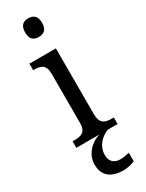

<svg xmlns="http://www.w3.org/2000/svg" viewBox="-257 -793 812 1068"><g transform="rotate(-30 149.0 -259.0)"><path d="M149 -638C180 -638 204 -653 204 -698C204 -743 180 -758 149 -758C118 -758 95 -743 95 -698C95 -653 118 -638 149 -638ZM21 0H170C114 14 62 68 62 130C62 206 109 240 189 240C208 240 241 234 260 224V170C238 175 219 178 202 178C166 178 138 159 138 115C138 52 186 13 224 0H286V-42H274C231 -42 199 -51 199 -114V-536H29V-494H35C76 -494 108 -485 108 -426V-109C108 -50 75 -42 33 -42H21Z"/></g></svg>

Font: Noto Serif Bengali SemiCondensed
Style: Regular
Weight: 400
Width: 4
Designer: Juan Bruce, Universal Thirst, Indian Type Foundry and the Monotype Design Team.
Foundry: Monotype Imaging Inc.
Version: Version 2.003